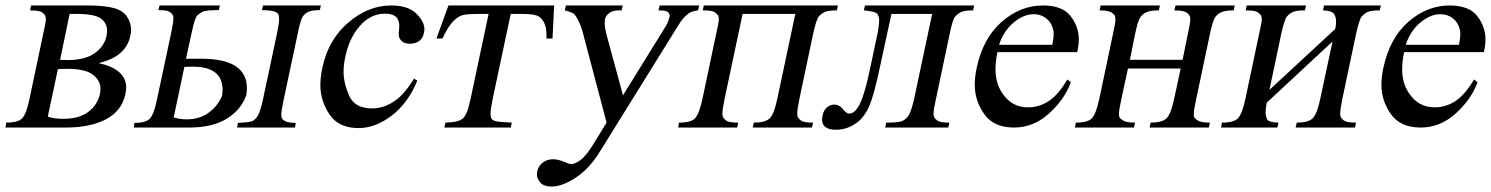

<svg xmlns="http://www.w3.org/2000/svg" viewBox="-20 -467 5459 703"><path d="M341 -236Q442 -214 442 -146Q442 -134 439 -122Q426 -61 368.5 -30.5Q311 0 220 0H0L3 -18Q47 -18 62 -34.5Q77 -51 88 -105L138 -342Q148 -384 148 -399Q148 -403 146 -408.5Q144 -414 134.5 -421.5Q125 -429 90 -429L94 -447H300Q360 -447 395 -438Q430 -429 445 -406Q460 -383 460 -358Q460 -347 457 -335Q441 -259 341 -236ZM200 -248Q220 -247 225 -247Q292 -247 327 -272.5Q362 -298 370 -335Q372 -346 372 -355Q372 -382 349.5 -399Q327 -416 260 -416H235ZM155 -40Q178 -32 212 -32Q270 -32 303.5 -57.5Q337 -83 346 -123Q348 -133 348 -142Q348 -172 320 -193.5Q292 -215 227 -215Q210 -215 192 -214Z M939 -430 943 -447H1155L1151 -430Q1124 -430 1110 -424Q1096 -418 1088 -405.5Q1080 -393 1071 -348L1018 -99Q1010 -62 1010 -47Q1010 -45 1011 -37.5Q1012 -30 1024 -23.5Q1036 -17 1063 -17L1060 0H848L851 -17Q888 -19 899.5 -22Q911 -25 921.5 -39.5Q932 -54 942 -99L995 -348Q1002 -383 1002 -399Q1002 -403 1000.5 -411Q999 -419 987.5 -424Q976 -429 939 -430ZM661 -252H714Q715 -252 717 -252Q884 -252 884 -144Q884 -132 882 -119Q863 -65 810.5 -32.5Q758 0 672 0H470L472 -17Q513 -17 528 -32Q543 -47 554 -99L607 -348Q615 -386 615 -401Q615 -405 613 -410.5Q611 -416 602 -423Q593 -430 560 -430L564 -447H785L781 -430Q735 -430 723 -424.5Q711 -419 702 -410Q693 -401 682 -348ZM616 -37Q639 -30 663 -30Q710 -30 743.5 -54Q777 -78 793 -116Q795 -128 795 -138Q795 -223 685 -223Q674 -223 655 -222Z M1508 -172Q1474 -89 1414 -43.5Q1354 2 1293 2Q1220 2 1186.5 -48Q1153 -98 1153 -155Q1153 -186 1161 -222Q1183 -323 1256 -385Q1329 -447 1412 -447Q1474 -447 1504 -417.5Q1534 -388 1534 -360Q1534 -353 1532 -346Q1529 -328 1515.5 -317.5Q1502 -307 1482 -307Q1454 -307 1445 -324Q1440 -330 1440 -344Q1440 -351 1441 -358.5Q1442 -366 1442 -372Q1442 -391 1432 -403Q1419 -417 1390 -417Q1344 -417 1308 -383Q1261 -337 1245 -262Q1238 -232 1238 -204Q1238 -163 1258.5 -116.5Q1279 -70 1343 -70Q1388 -70 1430 -101Q1461 -123 1496 -179Z M1622 -447H2009L2003 -326H1981Q1981 -332 1981 -338Q1981 -366 1972 -384.5Q1963 -403 1947 -409.5Q1931 -416 1889 -416H1850L1784 -105Q1776 -67 1776 -50Q1776 -45 1778 -36.5Q1780 -28 1792.5 -24Q1805 -20 1854 -18L1850 0H1607L1611 -18Q1658 -19 1674.5 -33Q1691 -47 1703 -105L1769 -416H1729Q1687 -416 1670.5 -410.5Q1654 -405 1636.5 -386Q1619 -367 1600 -326H1578Z M2052 -447H2260L2256 -429H2246Q2224 -429 2211 -419.5Q2198 -410 2195 -396Q2194 -390 2194 -383Q2194 -367 2200 -343L2261 -118L2414 -365Q2427 -385 2431 -404Q2432 -408 2432 -410Q2432 -415 2430 -417Q2427 -423 2419.5 -426Q2412 -429 2391 -429L2395 -447H2540L2536 -429Q2518 -427 2507.5 -421.5Q2497 -416 2481 -399Q2475 -393 2456 -362L2179 84Q2140 149 2089.5 182.5Q2039 216 2000 216Q1971 216 1958.5 201.5Q1946 187 1946 172Q1946 167 1947 161Q1951 141 1967 128.5Q1983 116 2006 116Q2022 116 2047 126Q2066 134 2070 134Q2085 134 2105.5 119Q2126 104 2153 60L2201 -18L2112 -355Q2108 -370 2097 -393Q2088 -410 2082 -416Q2072 -423 2048 -429Z M2892 -416H2699L2633 -105Q2625 -66 2625 -50Q2625 -45 2627 -39Q2629 -33 2639 -25.5Q2649 -18 2683 -18L2679 0H2463L2466 -18Q2510 -18 2525 -34Q2540 -50 2552 -105L2602 -342Q2612 -384 2612 -399Q2612 -403 2610 -408.5Q2608 -414 2598 -421.5Q2588 -429 2553 -429L2557 -447H3048L3044 -429Q3011 -429 2998.5 -422.5Q2986 -416 2977.5 -406Q2969 -396 2957 -342L2907 -105Q2899 -66 2899 -50Q2899 -45 2901 -39Q2903 -33 2913 -25.5Q2923 -18 2957 -18L2953 0H2736L2740 -18Q2781 -18 2797.5 -33Q2814 -48 2826 -105Z M3147 -447H3547L3543 -429Q3510 -429 3498 -422.5Q3486 -416 3477 -406Q3468 -396 3457 -342L3407 -105Q3398 -65 3398 -50Q3398 -45 3400 -39Q3402 -33 3412 -25.5Q3422 -18 3456 -18L3452 0H3221L3225 -18Q3262 -18 3277.5 -22Q3293 -26 3304.5 -41Q3316 -56 3327 -105L3393 -416H3244L3203 -227Q3181 -120 3162 -77Q3143 -34 3110.5 -13Q3078 8 3042 8Q2990 8 2990 -29Q2990 -36 2992 -44Q2995 -62 3007 -73Q3019 -84 3035 -84Q3052 -84 3064 -70Q3079 -51 3089 -51Q3111 -51 3129 -88Q3147 -125 3166 -217L3187 -316Q3199 -369 3199 -393Q3199 -403 3194 -414Q3189 -425 3143 -429Z M3632 -276Q3625 -242 3625 -214Q3625 -163 3648 -129Q3682 -74 3744 -74Q3785 -74 3820 -97Q3855 -120 3888 -176L3901 -166Q3878 -103 3821 -51.5Q3764 0 3693 0Q3618 0 3583.5 -49.5Q3549 -99 3549 -156Q3549 -185 3556 -218Q3579 -327 3647.5 -387Q3716 -447 3799 -447Q3870 -447 3900 -408Q3930 -369 3930 -323Q3930 -301 3924 -276ZM3638 -303H3833Q3838 -328 3838 -343Q3838 -353 3836 -359Q3830 -385 3810.5 -400Q3791 -415 3765 -415Q3728 -415 3691.5 -384.5Q3655 -354 3638 -303Z M4117 -248H4310L4329 -342Q4338 -381 4338 -395Q4338 -397 4337.5 -404Q4337 -411 4326 -420Q4315 -429 4280 -429L4284 -447H4501L4497 -429Q4466 -429 4451 -422Q4436 -415 4428 -402Q4420 -389 4410 -342L4360 -105Q4351 -64 4351 -50Q4351 -49 4351.5 -42Q4352 -35 4364.5 -26.5Q4377 -18 4410 -18L4406 0H4189L4193 -18Q4234 -18 4250.5 -33Q4267 -48 4279 -105L4303 -216H4110L4086 -105Q4077 -64 4077 -50Q4077 -49 4077.5 -42Q4078 -35 4091 -26.5Q4104 -18 4136 -18L4132 0H3916L3919 -18Q3963 -18 3978 -34Q3993 -50 4005 -105L4055 -342Q4064 -381 4064 -396Q4064 -397 4063.5 -404.5Q4063 -412 4051 -420.5Q4039 -429 4006 -429L4010 -447H4227L4223 -429Q4192 -429 4177 -422Q4162 -415 4154 -402Q4146 -389 4136 -342Z M4628 -138 4869 -361Q4872 -377 4872 -388Q4872 -405 4864 -416.5Q4856 -428 4824 -429L4828 -447H5036L5032 -429Q4999 -429 4986.5 -422.5Q4974 -416 4965.5 -406Q4957 -396 4945 -342L4895 -105Q4887 -66 4887 -50Q4887 -45 4889 -39Q4891 -33 4901 -25.5Q4911 -18 4945 -18L4941 0H4724L4728 -18Q4769 -18 4785.5 -33Q4802 -48 4814 -105L4859 -315L4618 -91Q4614 -70 4614 -55Q4614 -42 4619.5 -30.5Q4625 -19 4661 -18L4657 0H4451L4454 -18Q4498 -18 4513 -34Q4528 -50 4540 -105L4590 -342Q4600 -384 4600 -399Q4600 -403 4598 -408.5Q4596 -414 4586 -421.5Q4576 -429 4541 -429L4545 -447H4762L4758 -429Q4725 -429 4712.5 -422.5Q4700 -416 4691.5 -406Q4683 -396 4671 -342Z M5121 -276Q5114 -242 5114 -214Q5114 -163 5137 -129Q5171 -74 5233 -74Q5274 -74 5309 -97Q5344 -120 5377 -176L5390 -166Q5367 -103 5310 -51.5Q5253 0 5182 0Q5107 0 5072.5 -49.5Q5038 -99 5038 -156Q5038 -185 5045 -218Q5068 -327 5136.5 -387Q5205 -447 5288 -447Q5359 -447 5389 -408Q5419 -369 5419 -323Q5419 -301 5413 -276ZM5127 -303H5322Q5327 -328 5327 -343Q5327 -353 5325 -359Q5319 -385 5299.5 -400Q5280 -415 5254 -415Q5217 -415 5180.5 -384.5Q5144 -354 5127 -303Z"/></svg>

Font: New Athena Unicode
Style: Italic
Weight: 400
Designer: J. Rusten 1997; rev. by R. Hancock 2001, 2002, rev. by D. Mastronarde 2002-2019
Foundry: Society for Classical Studies (formerly American Philological Association)
Version: Version 5.008